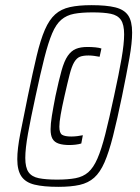

<svg xmlns="http://www.w3.org/2000/svg" viewBox="-20 -716 542 744"><path d="M206 8Q149 8 114 -0.5Q79 -9 63 -32.5Q47 -56 47 -99Q47 -139 58.5 -197.5Q70 -256 88 -344Q107 -436 122 -499Q137 -562 154 -601Q171 -640 194 -660.5Q217 -681 251 -688.5Q285 -696 334 -696Q392 -696 426.5 -687.5Q461 -679 476.5 -656.5Q492 -634 492 -590Q492 -550 481.5 -491Q471 -432 453 -344Q434 -252 418 -189Q402 -126 385 -87Q368 -48 345 -27.5Q322 -7 288.5 0.5Q255 8 206 8ZM201 -20Q243 -20 272.5 -25.5Q302 -31 322 -48.5Q342 -66 357.5 -101.5Q373 -137 388 -196Q403 -255 422 -344Q441 -431 451 -489Q461 -547 461 -583Q461 -621 448.5 -639Q436 -657 409.5 -662.5Q383 -668 339 -668Q296 -668 267 -662.5Q238 -657 217.5 -639.5Q197 -622 182 -586.5Q167 -551 152 -492Q137 -433 118 -344Q99 -257 88.5 -198.5Q78 -140 78 -104Q78 -67 90.5 -49Q103 -31 130.5 -25.5Q158 -20 201 -20ZM249 -154Q224 -154 207.5 -159.5Q191 -165 183.5 -178Q176 -191 176 -215Q176 -236 181 -267Q186 -298 195 -344Q208 -405 218.5 -442.5Q229 -480 242.5 -499.5Q256 -519 274 -526.5Q292 -534 319 -534Q335 -534 350 -532.5Q365 -531 373 -528L366 -496Q356 -498 344.5 -499.5Q333 -501 323 -501Q302 -501 289.5 -496Q277 -491 267.5 -475Q258 -459 250 -428Q242 -397 230 -344Q220 -300 215 -271Q210 -242 210 -225Q210 -200 221 -193.5Q232 -187 256 -187Q267 -187 279.5 -188.5Q292 -190 301 -192L295 -160Q286 -157 273 -155.5Q260 -154 249 -154Z"/></svg>

Font: Saira Condensed ExtraLight
Style: Italic
Weight: 250
Width: 3
Italic angle: -12°
Designer: Hector Gatti with collaboration of the Omnibus-Type team
Foundry: Omnibus-Type
Version: Version 1.101